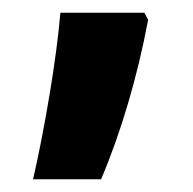

<svg xmlns="http://www.w3.org/2000/svg" viewBox="-20 -148 304 302"><path d="M213 -117 207 -128H75C69 -56 50 56 32 134H139C170 61 196 -26 213 -117Z"/></svg>

Font: Noto Sans Armenian Condensed
Style: Regular
Weight: 400
Width: 3
Designer: Monotype Design Team
Foundry: Monotype Imaging Inc.
Version: Version 2.008